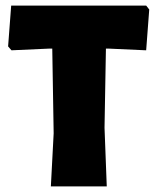

<svg xmlns="http://www.w3.org/2000/svg" viewBox="-20 -667 563 687"><path d="M503 -647 514 -633 503 -487 371 -493H359L354 -210L362 0H162L172 -190L167 -493H154L21 -487L9 -501L20 -647Z"/></svg>

Font: Alegreya Sans Black
Style: Regular
Weight: 900
Designer: Juan Pablo del Peral
Foundry: Huerta Tipografica
Version: Version 2.007